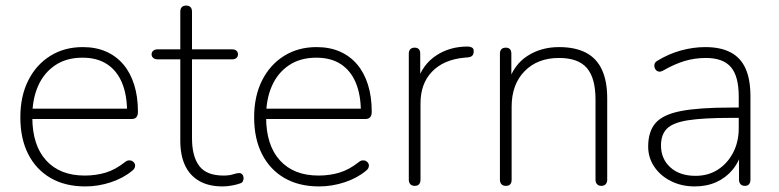

<svg xmlns="http://www.w3.org/2000/svg" viewBox="-20 -661 2796 689"><path d="M286 8Q214 8 162 -22Q110 -52 81.5 -107.5Q53 -163 53 -240Q53 -316 81.5 -372.5Q110 -429 160.5 -460.5Q211 -492 277 -492Q324 -492 360.5 -476Q397 -460 422.5 -430Q448 -400 461.5 -357Q475 -314 475 -260Q475 -247 469.5 -240.5Q464 -234 453 -234H80V-271H453L436 -259Q436 -320 418 -363.5Q400 -407 364.5 -430.5Q329 -454 276 -454Q218 -454 177.5 -426.5Q137 -399 116.5 -352Q96 -305 96 -245V-240Q96 -140 145.5 -85.5Q195 -31 284 -31Q324 -31 359 -41.5Q394 -52 428 -79Q435 -85 442.5 -85.5Q450 -86 455.5 -82.5Q461 -79 463.5 -73.5Q466 -68 464 -61Q462 -54 454 -48Q423 -22 378 -7Q333 8 286 8Z M779 8Q729 8 695 -11.5Q661 -31 644 -67.5Q627 -104 627 -156V-448H546Q536 -448 530 -453Q524 -458 524 -466Q524 -474 530 -479Q536 -484 546 -484H627V-619Q627 -630 632.5 -635.5Q638 -641 648 -641Q658 -641 663.5 -635.5Q669 -630 669 -619V-484H812Q823 -484 828.5 -479Q834 -474 834 -466Q834 -458 828.5 -453Q823 -448 812 -448H669V-165Q669 -100 695 -65.5Q721 -31 782 -31Q803 -31 816.5 -35.5Q830 -40 839 -40Q845 -40 849.5 -35Q854 -30 854 -21Q854 -16 851.5 -10.5Q849 -5 842 -3Q832 1 813.5 4.5Q795 8 779 8Z M1125 8Q1053 8 1001 -22Q949 -52 920.5 -107.5Q892 -163 892 -240Q892 -316 920.5 -372.5Q949 -429 999.5 -460.5Q1050 -492 1116 -492Q1163 -492 1199.5 -476Q1236 -460 1261.5 -430Q1287 -400 1300.5 -357Q1314 -314 1314 -260Q1314 -247 1308.5 -240.5Q1303 -234 1292 -234H919V-271H1292L1275 -259Q1275 -320 1257 -363.5Q1239 -407 1203.5 -430.5Q1168 -454 1115 -454Q1057 -454 1016.5 -426.5Q976 -399 955.5 -352Q935 -305 935 -245V-240Q935 -140 984.5 -85.5Q1034 -31 1123 -31Q1163 -31 1198 -41.5Q1233 -52 1267 -79Q1274 -85 1281.5 -85.5Q1289 -86 1294.5 -82.5Q1300 -79 1302.5 -73.5Q1305 -68 1303 -61Q1301 -54 1293 -48Q1262 -22 1217 -7Q1172 8 1125 8Z M1468 6Q1458 6 1452.5 0Q1447 -6 1447 -16V-468Q1447 -479 1452.5 -484.5Q1458 -490 1468 -490Q1478 -490 1483 -484.5Q1488 -479 1488 -468V-371H1478Q1497 -430 1545.5 -462Q1594 -494 1658 -494Q1667 -494 1673.5 -490.5Q1680 -487 1680 -477Q1680 -467 1675 -461.5Q1670 -456 1658 -455L1646 -454Q1572 -447 1530.5 -404Q1489 -361 1489 -290V-16Q1489 -6 1484 0Q1479 6 1468 6Z M1795 6Q1785 6 1779.5 0Q1774 -6 1774 -16V-468Q1774 -479 1779.5 -484.5Q1785 -490 1795 -490Q1805 -490 1810 -484.5Q1815 -479 1815 -468V-366H1804Q1824 -429 1873 -460.5Q1922 -492 1986 -492Q2044 -492 2082.5 -472Q2121 -452 2140 -411Q2159 -370 2159 -308V-16Q2159 -6 2153.5 0Q2148 6 2138 6Q2128 6 2122.5 0Q2117 -6 2117 -16V-304Q2117 -381 2086 -417Q2055 -453 1986 -453Q1909 -453 1862.5 -405.5Q1816 -358 1816 -278V-16Q1816 6 1795 6Z M2473 8Q2426 8 2388 -11Q2350 -30 2328 -62.5Q2306 -95 2306 -135Q2306 -189 2332.5 -219.5Q2359 -250 2423.5 -262.5Q2488 -275 2601 -275H2642V-238H2603Q2504 -238 2449.5 -229.5Q2395 -221 2373.5 -199.5Q2352 -178 2352 -139Q2352 -91 2385.5 -60.5Q2419 -30 2476 -30Q2522 -30 2556.5 -52.5Q2591 -75 2611 -113.5Q2631 -152 2631 -201V-315Q2631 -387 2603 -420Q2575 -453 2513 -453Q2473 -453 2436.5 -442Q2400 -431 2360 -408Q2351 -403 2344.5 -404Q2338 -405 2334 -409.5Q2330 -414 2328.5 -420.5Q2327 -427 2329.5 -433Q2332 -439 2339 -443Q2380 -468 2424 -480Q2468 -492 2511 -492Q2566 -492 2602 -473Q2638 -454 2655.5 -415Q2673 -376 2673 -315V-16Q2673 -6 2668 0Q2663 6 2653 6Q2643 6 2637.5 0Q2632 -6 2632 -16V-121H2643Q2633 -81 2609 -52Q2585 -23 2550.5 -7.5Q2516 8 2473 8Z"/></svg>

Font: Nunito ExtraLight
Style: Regular
Weight: 200
Designer: Vernon Adams
Foundry: Vernon Adams
Version: Version 3.602;April 4, 2023;FontCreator 14.0.0.2856 64-bit